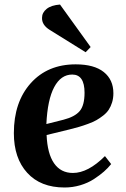

<svg xmlns="http://www.w3.org/2000/svg" viewBox="-20 -811 555 845"><path d="M244.1 -791 378.9 -604 356.9 -581.1 199.2 -679.2Q163.6 -701.2 165 -732.9Q165 -755.4 185.1 -771.7Q205.1 -788.1 244.1 -791ZM313 -527.8Q394.5 -527.8 436.8 -493.9Q479 -460 479 -400.9Q479 -378.9 473.4 -360.6Q467.8 -342.3 458.7 -328.4Q449.7 -314.5 434.3 -302.5Q418.9 -290.5 404.3 -282.2Q389.6 -273.9 367.7 -265.9Q345.7 -257.8 328.1 -252.7Q310.5 -247.6 285.2 -241.2L185.1 -216.8Q188.5 -134.8 218 -92.3Q247.6 -49.8 300.8 -49.8Q367.7 -49.8 441.9 -124L469.2 -88.9Q455.6 -71.8 437.3 -55.7Q418.9 -39.6 393.1 -22.7Q367.2 -5.9 333.5 4.2Q299.8 14.2 264.2 14.2Q158.7 14.2 99.9 -50.3Q41 -114.7 41 -225.1Q41 -361.8 115.2 -444.8Q189.5 -527.8 313 -527.8ZM352.1 -402.8Q352.1 -482.9 297.9 -482.9Q248 -482.9 218.5 -427.5Q189 -372.1 184.1 -265.1L259.8 -284.2Q309.1 -296.9 330.6 -322Q352.1 -347.2 352.1 -402.8Z"/></svg>

Font: Literata SemiBold
Style: Italic
Weight: 650
Italic angle: -2.39999°
Designer: Latin by Veronika Burian and Jose Scaglione. Greek by Irene Vlachou. Cyrillic by Vera Evstafieva
Foundry: TypeTogether
Version: Version 3.021